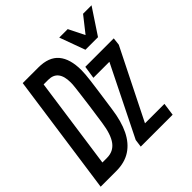

<svg xmlns="http://www.w3.org/2000/svg" viewBox="-194 -873 1026 1026"><g transform="rotate(-45 319.5 -360.0)"><path d="M297 0 303 -44 499 -439H378L389 -511H604L599 -468L401 -72H548L538 0ZM454 -575 401 -720H465L510 -630L581 -720H645L549 -575ZM-6 0 91 -686H209Q288 -686 325 -642Q362 -598 362 -513Q362 -498 360.5 -481Q359 -464 356 -438Q353 -412 346.5 -367.5Q340 -323 330 -251Q319 -169 292 -113.5Q265 -58 220.5 -29Q176 0 112 0ZM92 -85H127Q175 -85 202.5 -121.5Q230 -158 241 -236Q251 -303 257 -348Q263 -393 266.5 -421.5Q270 -450 272 -466Q274 -482 274.5 -491Q275 -500 275 -507Q275 -602 200 -602H165Z"/></g></svg>

Font: Chivo Mono
Style: Italic
Weight: 400
Italic angle: -8.05°
Monospace: yes
Version: Version 1.008